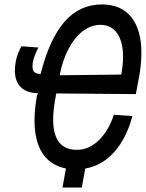

<svg xmlns="http://www.w3.org/2000/svg" viewBox="-20 -755 657 865"><path d="M526.5 -419 527.5 -426Q534.5 -466.5 534.5 -498.5Q534.5 -566.5 507.8 -604.8Q481 -643 433 -643Q390.5 -643 353.2 -614.8Q316 -586.5 288.8 -535Q261.5 -483.5 249 -416ZM77 -546.5 153 -541Q144 -524 137.8 -508.2Q131.5 -492.5 128 -474Q126.5 -464.5 126.5 -456Q126.5 -438 135.2 -429.8Q144 -421.5 163 -422Q203 -580 271 -657.5Q339 -735 439 -735Q525.5 -735 571.2 -678.2Q617 -621.5 617 -516Q617 -466.5 606.5 -408L603.5 -392.5Q596.5 -357.5 592 -331L233.5 -334L228.5 -307Q219.5 -256 219.5 -216.5Q219.5 -80 326.5 -80Q380 -80 424.5 -122.5Q469 -165 493 -238L576.5 -232Q549 -130.5 494 -69.5Q439 -8.5 364 4.5L348.5 90H261.5L277 4Q207.5 -9.5 171.5 -64.5Q135.5 -119.5 135.5 -212.5Q135.5 -262 146 -322L151 -335Q100.5 -336 73.8 -362.2Q47 -388.5 47 -437.5Q47 -455 51 -478Q54.5 -498 62.5 -517.5Q70.5 -537 77 -546.5Z"/></svg>

Font: JuliaMono
Style: Italic
Weight: 400
Italic angle: -9°
Monospace: yes
Designer: cormullion
Foundry: corm
Version: Version 0.057; ttfautohint (v1.8.4)